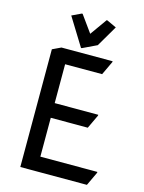

<svg xmlns="http://www.w3.org/2000/svg" viewBox="-139 -1041 843 1123"><g transform="rotate(15 282.5 -480.0)"><path d="M260.3 -764.6 156.2 -933.1 212.9 -960H217.8L291 -858.4L363.3 -960H368.2L425.8 -933.1L351.1 -805.7L265.1 -764.6ZM97.7 0V-712.9L149.4 -737.3H459V-732.4L419.4 -648.4H195.3V-413.1H459V-408.2L419.4 -324.2H195.3V-88.9H540.5V-84L501 0Z"/></g></svg>

Font: Nova Flat
Style: Book
Weight: 400
Version: Version 2.000